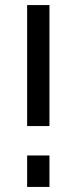

<svg xmlns="http://www.w3.org/2000/svg" viewBox="-20 -737 302 757"><path d="M87 -240V-717H175V-240ZM87 0V-124H175V0Z"/></svg>

Font: Raleway-v4020 Medium
Style: Regular
Weight: 500
Designer: Matt McInerney, Pablo Impallari, Rodrigo Fuenzalida
Foundry: Matt McInerney, Pablo Impallari, Rodrigo Fuenzalida
Version: Version 4.020;PS 004.020;hotconv 1.0.88;makeotf.lib2.5.64775